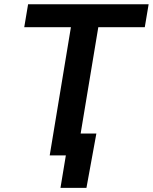

<svg xmlns="http://www.w3.org/2000/svg" viewBox="-20 -748 735 924"><path d="M96.7 -617.2 115.2 -727.5H695.3L676.8 -617.2H453.1L350.6 0H219.2L321.3 -617.2ZM271 156.2 296.9 0H256.3L273.4 -105.5H443.8L396 156.2Z"/></svg>

Font: Inter Semi Bold
Style: Italic
Weight: 600
Italic angle: -9.39999°
Designer: Rasmus Andersson
Foundry: rsms
Version: Version 4.000;git-3c8e0fc